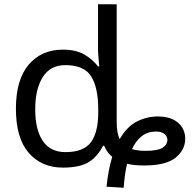

<svg xmlns="http://www.w3.org/2000/svg" viewBox="-20 -780 903 905"><path d="M482 100Q491 17 509 -41Q492 -55 483.5 -69Q475 -83 471 -93H466Q439 -41 397.5 -15.5Q356 10 276 10Q176 10 115.5 -59.5Q55 -129 55 -267Q55 -405 115.5 -475.5Q176 -546 276 -546Q338 -546 377.5 -523Q417 -500 442 -467H448Q447 -480 444.5 -505.5Q442 -531 442 -546V-760H530V-206Q530 -153 544 -124Q580 -186 628.5 -209Q677 -232 727 -231Q788 -230 820.5 -200.5Q853 -171 853 -126Q853 -74 808 -37Q763 0 659 0Q635 0 615.5 -2Q596 -4 579 -8Q573 17 569 45.5Q565 74 563 105ZM289 -63Q374 -63 408.5 -109.5Q443 -156 443 -250V-266Q443 -366 410 -419.5Q377 -473 288 -473Q217 -473 181.5 -416.5Q146 -360 146 -265Q146 -169 181.5 -116Q217 -63 289 -63ZM667 -69Q723 -69 746 -83.5Q769 -98 769 -122Q769 -136 755.5 -148Q742 -160 715 -160Q676 -160 648 -138Q620 -116 602 -77Q616 -73 632 -71Q648 -69 667 -69Z"/></svg>

Font: Noto Sans Living
Style: Regular
Weight: 400
Designer: Monotype Design Team
Foundry: Monotype Imaging Inc.
Version: Version 2.013; ttfautohint (v1.8.4.7-5d5b)